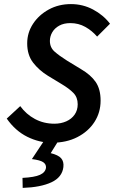

<svg xmlns="http://www.w3.org/2000/svg" viewBox="-20 -686 558 939"><path d="M234 12Q172 12 113.5 -17Q55 -46 13 -106L79 -167Q108 -127 151 -104Q194 -81 246 -81Q278 -81 304 -92.5Q330 -104 345 -125.5Q360 -147 360 -176Q360 -210 339 -231.5Q318 -253 281 -275L215 -315Q171 -342 142 -379.5Q113 -417 113 -474Q113 -526 141.5 -569.5Q170 -613 218.5 -639.5Q267 -666 327 -666Q385 -666 435 -639.5Q485 -613 518 -570L455 -507Q430 -536 397 -554.5Q364 -573 324 -573Q292 -573 269.5 -560.5Q247 -548 235.5 -528Q224 -508 224 -486Q224 -454 246.5 -434Q269 -414 307 -390L376 -348Q424 -320 448 -285Q472 -250 472 -194Q472 -136 442 -89.5Q412 -43 358.5 -15.5Q305 12 234 12ZM91 233 90 184Q149 181 175.5 169Q202 157 205 134Q206 117 191 107Q176 97 136 92L199 -3H269L228 63Q265 72 279 88Q293 104 290 131Q284 181 231.5 205.5Q179 230 91 233Z"/></svg>

Font: Source Sans 3 ExtraLight SemiBold
Style: Italic
Weight: 600
Italic angle: -11°
Version: Version 3.052;hotconv 1.1.0;makeotfexe 2.6.0